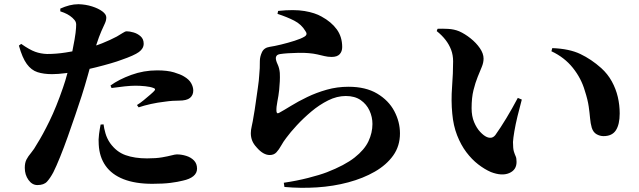

<svg xmlns="http://www.w3.org/2000/svg" viewBox="-20 -837 3040 914"><path d="M158 44Q133 44 115.5 19.5Q98 -5 98 -38Q98 -62 106 -77.5Q114 -93 128 -109.5Q142 -126 157 -153Q183 -194 215.5 -260.5Q248 -327 280 -420Q291 -451 301.5 -491Q312 -531 320.5 -572.5Q329 -614 335 -649Q341 -684 342 -704Q344 -723 340.5 -732Q337 -741 325 -752Q314 -762 300 -769.5Q286 -777 267 -783V-796Q289 -806 310.5 -811.5Q332 -817 354 -817Q388 -816 418 -806.5Q448 -797 467 -783Q486 -769 486 -754Q486 -740 479.5 -726Q473 -712 462.5 -688.5Q452 -665 438 -622Q433 -604 422 -564.5Q411 -525 397.5 -476.5Q384 -428 369 -381Q356 -341 338.5 -289.5Q321 -238 302.5 -186Q284 -134 266 -89.5Q248 -45 234 -17Q219 11 204 27.5Q189 44 158 44ZM705 38Q624 38 568 16Q512 -6 482.5 -48Q453 -90 450 -149Q448 -172 451.5 -198.5Q455 -225 459 -244L473 -245Q475 -227 482 -202.5Q489 -178 504 -156Q534 -114 577.5 -98.5Q621 -83 680 -83Q723 -83 751.5 -88Q780 -93 797 -97.5Q814 -102 822 -102Q844 -102 866.5 -95Q889 -88 903.5 -73Q918 -58 918 -34Q918 -13 900.5 1.5Q883 16 850 23Q827 29 792 33.5Q757 38 705 38ZM228 -484Q188 -484 158.5 -493.5Q129 -503 107.5 -532.5Q86 -562 70 -620L81 -628Q121 -600 147.5 -590.5Q174 -581 204 -580Q248 -580 292.5 -587Q337 -594 367 -601Q427 -615 466.5 -631Q506 -647 536 -663Q552 -672 564 -680Q576 -688 583 -688Q597 -688 616 -682.5Q635 -677 649.5 -664Q664 -651 664 -629Q664 -606 641.5 -589.5Q619 -573 558 -552Q540 -545 507.5 -535.5Q475 -526 437 -516.5Q399 -507 363 -500Q333 -494 294.5 -489Q256 -484 228 -484ZM632 -337Q647 -346 664 -360Q681 -374 696 -387Q711 -400 715 -405Q723 -414 711 -418Q696 -424 671.5 -426.5Q647 -429 625 -429Q604 -429 575 -426Q546 -423 511 -418L506 -430Q546 -459 605 -480.5Q664 -502 728 -502Q777 -502 808.5 -492.5Q840 -483 856 -473Q880 -459 890 -441Q900 -423 900 -406Q900 -384 884.5 -371Q869 -358 832 -358Q819 -358 802 -357Q785 -356 765 -353Q730 -349 698.5 -342Q667 -335 640 -326Z M1331 33Q1392 24 1447 10Q1502 -4 1536 -17Q1621 -50 1668 -87Q1715 -124 1734 -164.5Q1753 -205 1753 -247Q1753 -280 1739 -310.5Q1725 -341 1697 -360.5Q1669 -380 1626 -380Q1584 -380 1542 -359Q1500 -338 1462 -306Q1424 -274 1393 -240.5Q1362 -207 1343 -181Q1329 -163 1318.5 -144Q1308 -125 1296 -112Q1284 -99 1264 -99Q1233 -99 1202 -135Q1187 -151 1180.5 -167.5Q1174 -184 1174 -203Q1174 -218 1178.5 -237Q1183 -256 1188 -288Q1192 -309 1197 -345.5Q1202 -382 1207.5 -419Q1213 -456 1214 -479Q1216 -499 1216.5 -512.5Q1217 -526 1217 -546Q1217 -567 1227 -588.5Q1237 -610 1264 -614Q1285 -617 1318 -625Q1351 -633 1382.5 -643Q1414 -653 1430 -663Q1446 -673 1434 -689Q1415 -721 1381 -738.5Q1347 -756 1301 -771L1304 -785Q1380 -793 1430 -784.5Q1480 -776 1511 -758Q1557 -733 1583 -697.5Q1609 -662 1609 -613Q1609 -592 1597 -579Q1585 -566 1559 -566Q1541 -566 1524.5 -570Q1508 -574 1490.5 -578Q1473 -582 1450 -584Q1428 -586 1401 -585.5Q1374 -585 1351.5 -583.5Q1329 -582 1316 -580Q1302 -578 1297.5 -572.5Q1293 -567 1293 -561Q1293 -549 1301.5 -531Q1310 -513 1312 -490Q1313 -468 1312 -450Q1311 -432 1309 -409Q1306 -381 1300.5 -354Q1295 -327 1296 -308Q1297 -293 1309 -300Q1331 -312 1365 -333Q1399 -354 1442.5 -375Q1486 -396 1535.5 -410Q1585 -424 1639 -424Q1721 -424 1775.5 -391.5Q1830 -359 1857 -308Q1884 -257 1884 -202Q1884 -142 1852 -97Q1820 -52 1764.5 -20Q1709 12 1638 31Q1567 50 1489 55Q1411 60 1334 53Z M2317 -18Q2287 -31 2256.5 -54.5Q2226 -78 2200 -112.5Q2174 -147 2156 -193Q2138 -239 2133 -296Q2127 -357 2132 -423Q2137 -489 2137 -545Q2137 -575 2127.5 -600Q2118 -625 2101 -647Q2084 -669 2059 -689L2063 -700Q2084 -701 2113 -699.5Q2142 -698 2166 -688Q2193 -676 2220 -654.5Q2247 -633 2264.5 -607.5Q2282 -582 2282 -558Q2282 -539 2273.5 -518.5Q2265 -498 2254 -471Q2243 -444 2234 -408Q2225 -372 2225 -322Q2225 -284 2237 -255.5Q2249 -227 2266 -209Q2283 -191 2297 -185Q2308 -180 2318.5 -181.5Q2329 -183 2338 -194Q2363 -229 2390.5 -274.5Q2418 -320 2445 -371L2464 -363Q2453 -323 2443.5 -283.5Q2434 -244 2428.5 -211.5Q2423 -179 2422 -161Q2422 -129 2426.5 -115Q2431 -101 2435 -92.5Q2439 -84 2439 -66Q2439 -28 2404 -13Q2369 2 2317 -18ZM2853 -189Q2836 -189 2820 -198Q2804 -207 2797 -229Q2791 -250 2789 -274Q2787 -298 2782.5 -330Q2778 -362 2764 -405Q2747 -464 2707 -514Q2667 -564 2605 -593L2609 -608Q2690 -605 2742.5 -580Q2795 -555 2842 -513Q2873 -485 2892.5 -449.5Q2912 -414 2921 -375.5Q2930 -337 2930 -297Q2930 -245 2912 -217Q2894 -189 2853 -189Z"/></svg>

Font: Noto Serif TC ExtraBold
Style: Regular
Weight: 800
Designer: Ryoko NISHIZUKA 西塚涼子 (kana & ideographs); Frank Grießhammer (Latin, Greek & Cyrillic); Wenlong ZHANG 张文龙 (bopomofo); San
Foundry: Adobe
Version: Version 2.002-H1;hotconv 1.1.0;makeotfexe 2.6.0